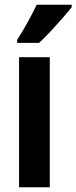

<svg xmlns="http://www.w3.org/2000/svg" viewBox="-20 -879 321 806"><path d="M189 -93H60V-639H189ZM281 -849Q267 -831 243.5 -804Q220 -777 193.5 -748.5Q167 -720 144 -699H52V-712Q78 -752 98 -789Q118 -826 134 -859H281Z"/></svg>

Font: Noto Sans Kannada UI ExtraCondensed
Style: Bold
Weight: 700
Width: 2
Designer: Jelle Bosma - Monotype Design Team
Foundry: Monotype Imaging Inc.
Version: Version 2.005; ttfautohint (v1.8.4.7-5d5b)